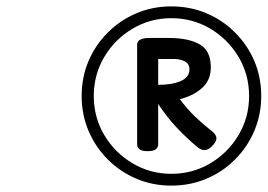

<svg xmlns="http://www.w3.org/2000/svg" viewBox="-20 -1120 839 602"><path d="M517 -538Q459 -538 408 -559.5Q357 -581 318 -620Q279 -659 257.5 -710Q236 -761 236 -819Q236 -878 257.5 -928.5Q279 -979 318 -1018Q357 -1057 408 -1078.5Q459 -1100 517 -1100Q576 -1100 627 -1078.5Q678 -1057 717 -1018Q756 -979 777.5 -928.5Q799 -878 799 -819Q799 -761 777.5 -710Q756 -659 717 -620Q678 -581 627 -559.5Q576 -538 517 -538ZM517 -575Q584 -575 639.5 -608Q695 -641 728 -696.5Q761 -752 761 -819Q761 -886 728 -941.5Q695 -997 639.5 -1030Q584 -1063 517 -1063Q451 -1063 395.5 -1030Q340 -997 307 -941.5Q274 -886 274 -819Q274 -752 307 -696.5Q340 -641 395.5 -608Q451 -575 517 -575ZM442 -646Q425 -646 417.5 -652Q410 -658 410 -668V-980Q410 -1001 449 -1001H509Q571 -1001 606 -981Q641 -961 641 -909Q641 -869 614 -844.5Q587 -820 544 -809Q567 -778 591.5 -754.5Q616 -731 644 -709Q657 -699 658.5 -688.5Q660 -678 647 -664Q624 -638 600 -658Q566 -686 534.5 -719.5Q503 -753 476 -794V-668Q476 -658 468.5 -652Q461 -646 442 -646ZM476 -854Q520 -854 547 -866Q574 -878 574 -903Q574 -920 559.5 -927.5Q545 -935 526 -935H476Z"/></svg>

Font: Playwrite CZ
Style: Regular
Weight: 400
Designer: Veronika Burian, José Scaglione
Foundry: TypeTogether
Version: Version 1.002